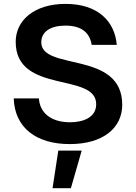

<svg xmlns="http://www.w3.org/2000/svg" viewBox="-20 -736 706 997"><path d="M341.8 12.2C517.1 12.2 614.7 -72.8 614.7 -191.9C614.7 -475.6 194.3 -365.7 194.3 -516.6C194.3 -570.8 241.7 -603 319.8 -603C406.2 -603 446.8 -563.5 456.1 -502.9H586.4C576.2 -624 490.2 -715.8 320.3 -715.8C156.7 -715.8 61.5 -629.4 61.5 -519C61.5 -244.6 479.5 -362.8 479.5 -194.8C479.5 -126 411.6 -101.1 344.2 -101.1C241.7 -101.1 186 -152.8 182.1 -225.1H51.3C56.2 -71.8 169.4 12.2 341.8 12.2ZM252.9 241.2H348.1L404.3 45.9H282.7Z"/></svg>

Font: Wand UI Pro Bold
Style: Regular
Weight: 700
Designer: Andreas Faust
Version: Version 1.003;FEAKit 1.0